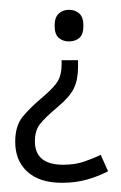

<svg xmlns="http://www.w3.org/2000/svg" viewBox="-20 -287 252 400"><path d="M153.8 -233.4Q153.8 -215.3 145.3 -208Q136.7 -200.7 123.5 -200.7Q111.3 -200.7 102.5 -208Q93.8 -215.3 93.8 -233.4Q93.8 -251 102.5 -258.8Q111.3 -266.6 123.5 -266.6Q136.7 -266.6 145.3 -258.8Q153.8 -251 153.8 -233.4ZM142.6 -148.4Q142.6 -121.1 134 -103.3Q125.5 -85.4 101.6 -65.4Q73.2 -41.5 63 -28.1Q52.7 -14.6 52.7 7.3Q52.7 56.2 111.8 56.2Q136.2 56.2 154.8 49.8Q173.3 43.5 189.9 35.6L205.1 69.8Q185.5 80.1 161.9 86.9Q138.2 93.8 108.9 93.8Q62.5 93.8 37.1 70.8Q11.7 47.9 11.7 8.3Q11.7 -24.9 27.3 -43.9Q43 -63 69.3 -85Q93.8 -106 101.1 -119.1Q108.4 -132.3 108.4 -153.3V-161.6H142.6Z"/></svg>

Font: NotoSansOldHungarianUI
Style: Regular
Weight: 400
Designer: Monotype Design Team
Foundry: Monotype Imaging Inc.
Version: Version 1001.000; ttfautohint (v1.8.4.7-5d5b)